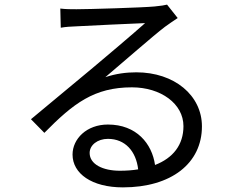

<svg xmlns="http://www.w3.org/2000/svg" viewBox="-20 -772 1040 831"><path d="M499 -33C425 -33 368 -61 368 -110C368 -144 402 -171 447 -171C522 -171 569 -117 578 -39C554 -35 527 -33 499 -33ZM703 -752C692 -749 678 -747 649 -744C597 -739 362 -732 311 -732C291 -732 263 -732 241 -735L243 -652C264 -656 287 -657 310 -658C361 -661 556 -670 608 -672C559 -628 436 -524 381 -478C323 -430 196 -324 114 -256L172 -197C298 -325 388 -394 551 -394C676 -394 774 -323 774 -226C774 -145 729 -88 651 -58C638 -150 571 -233 447 -233C355 -233 294 -171 294 -103C294 -21 377 39 512 39C721 39 854 -65 854 -225C854 -359 735 -459 570 -459C526 -459 481 -453 436 -438C512 -502 645 -619 694 -656C709 -667 731 -682 749 -694Z"/></svg>

Font: Noto Sans CJK TC Regular
Style: Regular
Weight: 400
Designer: Ryoko NISHIZUKA (kana & ideographs); Paul D. Hunt (Latin, Greek & Cyrillic); Wenlong ZHANG (bopomofo); Sandoll Communica
Foundry: Adobe Systems Incorporated
Version: Version 1.001;PS 1.001;hotconv 1.0.78;makeotf.lib2.5.61930